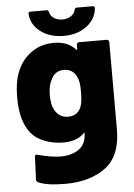

<svg xmlns="http://www.w3.org/2000/svg" viewBox="-59 -739 682 980"><g transform="rotate(-5 281.5 -248.5)"><path d="M356 -505Q356 -510 359.5 -513.5Q363 -517 368 -517H510Q515 -517 518.5 -513.5Q522 -510 522 -505V-58Q522 79 443 137.5Q364 196 243 197Q239 197 234 197Q142 197 98 177Q89 173 88 164L93 47Q93 40 96 38Q99 36 102 36Q104 36 107 37Q179 56 225 56Q229 56 233 56Q290 53 323 26Q356 -1 356 -57L349 -50Q313 -14 245 -14Q179 -14 124 -43Q69 -72 45 -145Q29 -193 29 -263Q29 -340 48 -389Q71 -451 121.5 -488Q172 -525 239 -525Q311 -525 350 -481Q352 -479 353 -479Q354 -479 355 -479.5Q356 -480 356 -483ZM347 -189Q356 -212 356 -264Q356 -291 354 -306.5Q352 -322 346 -336Q338 -358 320.5 -370.5Q303 -383 278 -383Q231 -383 211 -336Q196 -308 196 -262Q196 -213 209 -190Q218 -169 236 -156Q254 -143 279 -143Q330 -143 347 -189ZM294 -556Q224 -556 176.5 -591Q129 -626 124 -682V-684Q124 -694 135 -694H217Q227 -694 229 -683Q233 -664 251 -652Q269 -640 294 -640Q319 -640 337 -651.5Q355 -663 360 -683Q362 -694 372 -694H452Q464 -694 464 -684Q459 -628 412 -592Q365 -556 294 -556Z"/></g></svg>

Font: LinhAnh ExtBd
Style: Regular
Weight: 800
Designer: Jeremy Tribby
Foundry: Tribby Type
Version: Version 1.408